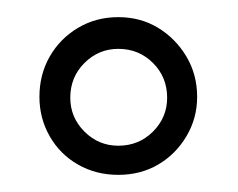

<svg xmlns="http://www.w3.org/2000/svg" viewBox="-20 -683 278 224"><path d="M118 -479Q92 -479 71 -491Q50 -503 38 -524Q26 -545 26 -570Q26 -596 38 -617Q50 -638 71 -650.5Q92 -663 118 -663Q144 -663 164.5 -650.5Q185 -638 197.5 -617Q210 -596 210 -570Q210 -545 197.5 -524Q185 -503 164.5 -491Q144 -479 118 -479ZM118 -513Q142 -513 158.5 -529.5Q175 -546 175 -569Q175 -593 158.5 -609.5Q142 -626 118 -626Q95 -626 78.5 -609.5Q62 -593 62 -569Q62 -546 78.5 -529.5Q95 -513 118 -513Z"/></svg>

Font: Faustina Light Light
Style: Regular
Weight: 300
Version: Version 1.200